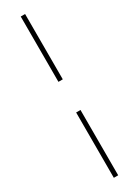

<svg xmlns="http://www.w3.org/2000/svg" viewBox="-263 -750 745 1031"><g transform="rotate(-30 110.0 -235.0)"><path d="M123.5 -330H96.5V-735H123.5ZM96.5 265V-140H123.5V265Z"/></g></svg>

Font: Newsreader 16pt ExtraLight
Style: Regular
Weight: 275
Designer: Hugues Gentile
Foundry: Production Type
Version: Version 1.003; ttfautohint (v1.8.3)